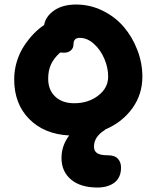

<svg xmlns="http://www.w3.org/2000/svg" viewBox="-20 -648 695 852"><path d="M412.1 184.1Q336.9 184.1 294.9 148.4Q252.9 112.8 252.9 53.2Q252.9 -2 287.1 -46.9Q175.8 -52.7 109.4 -120.1Q43 -187.5 43 -295.9Q43 -337.9 55.4 -377.2Q67.9 -416.5 88.4 -446.8Q108.9 -477.1 130.6 -499.3Q152.3 -521.5 175.8 -537.1Q182.6 -575.7 220.5 -601.8Q258.3 -627.9 317.9 -627.9Q379.9 -627.9 435.5 -600.6Q491.2 -573.2 529.3 -528.6Q567.4 -483.9 589.6 -426Q611.8 -368.2 611.8 -308.1Q611.8 -229 567.1 -167.2Q522.5 -105.5 446.8 -73.2L444.8 -70.8Q397 -41 397 2.9Q397 22 410.9 31.5Q424.8 41 458 41Q489.3 41 503.2 56.4Q517.1 71.8 517.1 95.2Q517.1 139.6 488.3 161.9Q459.5 184.1 412.1 184.1ZM193.8 -298.8Q193.8 -248.5 225.3 -219.2Q256.8 -189.9 309.1 -189.9Q372.1 -189.9 416 -223.9Q460 -257.8 460 -308.1Q460 -347.7 443.1 -387.2Q426.3 -426.8 396.7 -453.4Q367.2 -480 334 -480Q306.2 -480 306.2 -452.1Q306.2 -434.1 294.2 -424.1Q282.2 -414.1 264.2 -414.1Q252.9 -414.1 247.1 -415Q218.8 -389.6 206.3 -362.3Q193.8 -335 193.8 -298.8Z"/></svg>

Font: Shantell Sans Irregular
Style: Bold
Weight: 700
Designer: Stephen Nixon, Anya Danilova, Shantell Martin
Foundry: Arrow Type
Version: Version 1.006;[9816181b4]